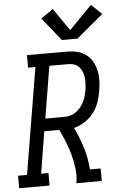

<svg xmlns="http://www.w3.org/2000/svg" viewBox="-89 -1027 673 1070"><g transform="rotate(-5 247.0 -491.5)"><path d="M-26 0V-70H24L123 -665H82V-735H308Q336 -735 363 -728.5Q390 -722 411.5 -706Q433 -690 446.5 -666.5Q460 -643 466 -616.5Q472 -590 471.5 -561Q471 -532 466 -504Q461 -472 450.5 -440.5Q440 -409 419 -381.5Q398 -354 369 -335Q340 -316 308 -308Q321 -281 332.5 -252Q344 -223 353 -193.5Q362 -164 368 -133Q374 -102 376 -70H436V0H294Q301 -41 296 -81.5Q291 -122 281 -159.5Q271 -197 256.5 -233Q242 -269 225 -304H141L103 -70H144V0ZM153 -374H259Q275 -374 292.5 -378.5Q310 -383 324.5 -393.5Q339 -404 350.5 -418Q362 -432 370 -448Q378 -464 382.5 -481Q387 -498 390 -514Q392 -531 393 -548.5Q394 -566 392 -582.5Q390 -599 384 -614.5Q378 -630 367 -642Q356 -654 340.5 -659.5Q325 -665 308 -665H201ZM283 -802 179 -932 248 -978 334 -853 461 -983 520 -927 370 -802Z"/></g></svg>

Font: Iosevka Curly Slab Oblique
Style: Regular
Weight: 400
Italic angle: -9°
Monospace: yes
Designer: Belleve Invis
Foundry: Belleve Invis
Version: Version 11.1.0; ttfautohint (v1.8.3)